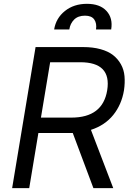

<svg xmlns="http://www.w3.org/2000/svg" viewBox="-20 -970 679 990"><path d="M42.6 0 163.4 -727.3H409.1Q459.2 -727.3 498.4 -716.4Q537.6 -705.6 562.9 -685.9Q588.1 -666.2 603.5 -638.5Q619 -610.8 622 -577.1Q625 -543.3 619.3 -504.3Q606.9 -430.4 563.9 -377.1Q521 -323.9 448.9 -300.4L563.9 0H461.6L355.1 -284.4Q349.1 -284.1 336.6 -284.1H177.9L130.7 0ZM191.1 -363.6H348Q509.6 -363.6 532.7 -504.3Q556.1 -649.1 393.5 -649.1H238.6ZM259.2 -818.2Q268.8 -876.8 315 -913.5Q361.2 -950.3 428.3 -950.3Q495.4 -950.3 529.1 -913.5Q562.9 -876.8 553.3 -818.2H475.1Q479.8 -849.4 466.1 -869.3Q452.4 -889.2 418.3 -889.2Q382.5 -889.2 362.2 -869Q342 -848.7 337.4 -818.2Z"/></svg>

Font: Karasuma Gothic
Style: Italic
Weight: 400
Italic angle: -9.39999°
Designer: Rasmus Andersson / Ryoko Nishizuka
Foundry: Genbu
Version: Version 1.00